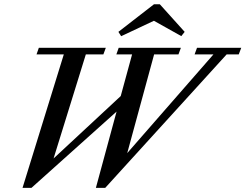

<svg xmlns="http://www.w3.org/2000/svg" viewBox="-20 -893 1181 924"><path d="M868.7 -739.7 852.5 -719.2 720.7 -793 563 -718.8 549.8 -739.7 721.2 -872.6H749ZM88.4 11.2 287.1 -631.3H155.8L167 -663.1H489.3L477.5 -631.3H393.1L237.8 -130.4L561 -430.7L615.7 -631.3H540L551.3 -663.1H850.6L838.9 -631.3H721.7L592.3 -156.2L1007.3 -631.3H916.5L928.2 -663.1H1141.1L1128.9 -631.3H1070.8L486.3 11.2H441.4L541 -356L131.3 11.2Z"/></svg>

Font: Elstob 10pt Medium
Style: Italic
Weight: 500
Italic angle: -20°
Designer: Peter S. Baker
Version: Version 1.015